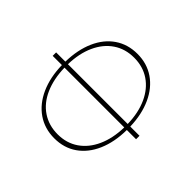

<svg xmlns="http://www.w3.org/2000/svg" viewBox="-150 -881 1104 1104"><g transform="rotate(-45 401.5 -329.0)"><path d="M417 -65V10H389V-65Q290 -66 215.5 -98.5Q141 -131 100.5 -189.5Q60 -248 60 -326Q60 -405 101 -464.5Q142 -524 216.5 -557.5Q291 -591 389 -593V-668H417V-593Q515 -591 588.5 -558.5Q662 -526 702 -467.5Q742 -409 742 -331Q742 -253 701.5 -194Q661 -135 587.5 -101.5Q514 -68 417 -65ZM389 -86V-572Q299 -570 231 -540Q163 -510 126.5 -455.5Q90 -401 90 -329Q90 -257 127 -203Q164 -149 231.5 -118.5Q299 -88 389 -86ZM713 -329Q713 -401 676.5 -455Q640 -509 573 -539.5Q506 -570 417 -572V-86Q506 -88 573 -118.5Q640 -149 676.5 -203Q713 -257 713 -329Z"/></g></svg>

Font: Ysabeau Infant Extralight
Style: Regular
Weight: 200
Designer: Christian Thalmann (Catharsis Fonts)
Version: Version 0.003